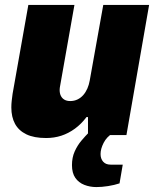

<svg xmlns="http://www.w3.org/2000/svg" viewBox="-20 -547 631 779"><path d="M371 212Q345 212 322 203Q299 194 285.5 174.5Q272 155 272 123Q272 92 283 67.5Q294 43 310 24Q326 5 342 -11H439L438 -7Q413 8 400.5 32.5Q388 57 388 78Q388 97 398.5 109Q409 121 429 121H478L465 197Q444 204 418.5 208Q393 212 371 212ZM167 13Q118 13 87 -2Q56 -17 41 -44.5Q26 -72 26 -111Q26 -125 27.5 -138Q29 -151 31 -166L95 -527H282L224 -199Q223 -194 222.5 -190Q222 -186 222 -182Q222 -168 227 -158Q232 -148 241.5 -142.5Q251 -137 265 -137Q281 -137 294.5 -143.5Q308 -150 318 -161.5Q328 -173 334.5 -188Q341 -203 344 -220L399 -527H585L493 1H337V-72H331Q310 -44 284 -25Q258 -6 229 3.5Q200 13 167 13Z"/></svg>

Font: Archivo SemiCondensed Black
Style: Italic
Weight: 900
Width: 4
Italic angle: -10°
Designer: Hector Gatti
Foundry: Omnibus-Type
Version: Version 2.001